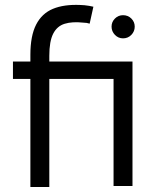

<svg xmlns="http://www.w3.org/2000/svg" viewBox="-20 -747 631 771"><path d="M355 -720 340 -652Q334 -654 328 -655Q322 -656 315 -656Q270 -661 239.5 -651.5Q209 -642 193.5 -611.5Q178 -581 178 -523V-500H512V0H436V-430H178V4H102V-430H32V-500H102V-527Q102 -603 125 -648Q148 -693 192.5 -711.5Q237 -730 303 -727Q310 -727 319.5 -726Q329 -725 338 -723.5Q347 -722 355 -720ZM474 -593Q455 -593 441.5 -607Q428 -621 428 -640Q428 -659 441.5 -672.5Q455 -686 474 -686Q494 -686 507.5 -672.5Q521 -659 521 -640Q521 -621 507.5 -607Q494 -593 474 -593Z"/></svg>

Font: Nata Sans
Style: Regular
Weight: 400
Designer: Daniel Uzquiano Cruz
Version: Version 1.001